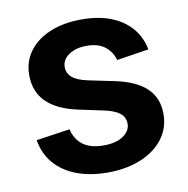

<svg xmlns="http://www.w3.org/2000/svg" viewBox="-68 -614 678 691"><g transform="rotate(-10 271.5 -268.5)"><path d="M272 11.2Q208.5 11.2 159.2 -7.3Q109.9 -25.9 78.9 -61.5Q47.9 -97.2 39.6 -147.9L162.6 -166Q172.4 -126.5 200.2 -106.9Q228 -87.4 273.9 -87.4Q319.3 -87.4 345.7 -105.2Q372.1 -123 372.1 -149.9Q372.1 -173.3 354 -188Q335.9 -202.6 299.8 -210.4L207.5 -230Q130.4 -246.1 92 -284.2Q53.7 -322.3 53.7 -382.3Q53.7 -432.6 81.3 -469.7Q108.9 -506.8 158.4 -527.3Q208 -547.9 273.4 -547.9Q336.4 -547.9 382.1 -529.5Q427.7 -511.2 455.6 -478Q483.4 -444.8 492.2 -399.9L375 -381.8Q367.2 -411.1 342.8 -431.2Q318.4 -451.2 275.4 -451.2Q235.8 -451.2 210.2 -433.8Q184.6 -416.5 184.6 -389.6Q184.6 -366.7 201.9 -351.6Q219.2 -336.4 258.3 -328.1L352.5 -308.6Q430.2 -292.5 467.8 -256.3Q505.4 -220.2 505.4 -162.1Q505.4 -110.4 475.6 -71.3Q445.8 -32.2 393.1 -10.5Q340.3 11.2 272 11.2Z"/></g></svg>

Font: V-Inter
Style: SemiBold-600
Weight: 600
Designer: Rasmus Andersson
Foundry: rsms
Version: Version 4.000;git-4146feb